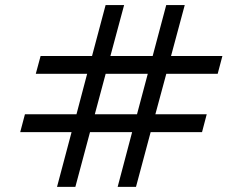

<svg xmlns="http://www.w3.org/2000/svg" viewBox="-20 -740 960 760"><path d="M205.7 -0.3 263.3 -217H60L78.7 -287.7H282.7L325 -448H121.7L140.7 -518.3H344.3L398 -720H471.3L417 -518.3H584.3L638 -720H711.3L657 -518.3H860.3L841.7 -448H638.3L595 -287.7H798.3L779.7 -217H576.3L518.3 -0.3H445.7L503 -217H336.3L278.3 -0.3ZM355.3 -287.7H522.3L565 -448H398.3Z"/></svg>

Font: Manrope ExtraLight
Style: Regular
Weight: 200
Designer: Mikhail Sharanda
Foundry: Mikhail Sharanda
Version: Version 4.505